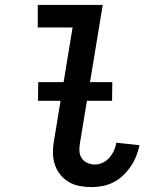

<svg xmlns="http://www.w3.org/2000/svg" viewBox="-20 -755 640 783"><path d="M354 8Q329 8 304.5 3.5Q280 -1 259.5 -13.5Q239 -26 224.5 -44.5Q210 -63 203 -86Q196 -109 196 -134.5Q196 -160 201 -186L276 -643H134V-735H399L306 -171Q303 -154 304 -138Q305 -122 313.5 -109.5Q322 -97 336.5 -90.5Q351 -84 367 -84Q383 -84 399 -91.5Q415 -99 426.5 -112.5Q438 -126 445 -141.5Q452 -157 454 -173L549 -163Q544 -140 535.5 -118.5Q527 -97 513.5 -77Q500 -57 482.5 -40Q465 -23 443.5 -12Q422 -1 399 3.5Q376 8 354 8ZM135 -344 136 -420H438L437 -344Z"/></svg>

Font: Iosevka Semibold Extended
Style: Italic
Weight: 600
Width: 7
Italic angle: -9°
Monospace: yes
Designer: Belleve Invis
Foundry: Belleve Invis
Version: Version 32.5.0; ttfautohint (v1.8.4)